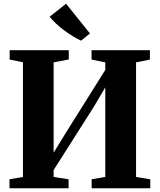

<svg xmlns="http://www.w3.org/2000/svg" viewBox="-20 -1013 860 1033"><path d="M31 0V-48.5L103.5 -60.5V-678L32 -692.5V-743H350V-693L268.5 -677.5V-191.5L339.5 -307L546.5 -637V-677.5L472.5 -692.5V-743H786.5V-692.5L712 -677.5V-61L788.5 -48.5V0H473V-48.5L546.5 -61V-543L484.5 -438L268.5 -98V-61L349 -48.5V0ZM415.5 -794.5Q394 -804.5 370.8 -818.8Q347.5 -833 325 -849.8Q302.5 -866.5 282.5 -885.2Q262.5 -904 247 -923L335.5 -993L464 -833L416.5 -794.5Z"/></svg>

Font: Merriweather 60pt ExtraBold
Style: Regular
Weight: 800
Version: Version 2.100